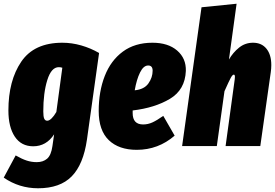

<svg xmlns="http://www.w3.org/2000/svg" viewBox="-35 -783 1474 1029"><path d="M496 -499 431 -35Q412 98 349.5 162Q287 226 169 226Q68 226 -15 169L49 50Q82 69 108 77.5Q134 86 162 86Q196 86 217.5 67.5Q239 49 246 0L255 -63Q213 1 143 1Q79 1 44.5 -50.5Q10 -102 10 -191Q10 -351 79 -452.5Q148 -554 299 -554Q350 -554 400.5 -539.5Q451 -525 496 -499ZM197 -186Q197 -158 202 -147Q207 -136 218 -136Q229 -136 242 -149Q255 -162 267 -183L299 -420Q290 -423 280 -423Q240 -423 218.5 -354Q197 -285 197 -186Z M961 -403Q957 -302 876 -253.5Q795 -205 676 -191V-177Q676 -116 732 -116Q758 -116 782 -127Q806 -138 840 -162L901 -56Q813 20 698 20Q602 20 548 -32Q494 -84 494 -188Q494 -293 526.5 -376Q559 -459 623.5 -506.5Q688 -554 782 -554Q866 -554 914.5 -512Q963 -470 961 -403ZM783 -404Q783 -432 759 -432Q734 -432 715.5 -394.5Q697 -357 687 -299Q738 -304 760.5 -336Q783 -368 783 -404Z M1419 -434Q1419 -416 1416 -395L1360 0H1174L1223 -358Q1224 -363 1224 -371Q1224 -383 1218 -383Q1211 -383 1201.5 -365.5Q1192 -348 1168 -294L1127 0H941L1045 -744L1233 -763L1192 -464Q1214 -502 1246.5 -528Q1279 -554 1321 -554Q1367 -554 1393 -522Q1419 -490 1419 -434Z"/></svg>

Font: Fira Sans Extra Condensed Black
Style: Italic
Weight: 900
Width: 3
Italic angle: -8°
Designer: Carrois Corporate & Edenspiekermann AG
Foundry: Carrois Corporate GbR & Edenspiekermann AG
Version: Version 4.203